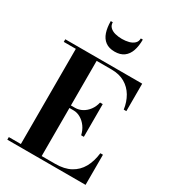

<svg xmlns="http://www.w3.org/2000/svg" viewBox="-234 -1120 1112 1242"><g transform="rotate(30 322.0 -499.5)"><path d="M23 0V-19.5H113V-730.5H23V-750H597.5V-545H578Q570.5 -598.5 545.8 -640.5Q521 -682.5 479.5 -706.5Q438 -730.5 379.5 -730.5H268.5V-19.5H369Q437.5 -19.5 483.2 -44.5Q529 -69.5 554.8 -115.5Q580.5 -161.5 588 -225H607.5V0ZM422.5 -263.5Q415 -297 396.5 -322.8Q378 -348.5 352.5 -363.5Q327 -378.5 299 -378.5H243V-397.5H299Q327 -397.5 352.5 -411.2Q378 -425 396.5 -449.8Q415 -474.5 422.5 -508H442.5V-263.5ZM338.5 -840Q296 -840 269.5 -859.8Q243 -879.5 231 -915.2Q219 -951 219 -999H234Q234 -976 248.8 -961.8Q263.5 -947.5 287.5 -941.2Q311.5 -935 338.5 -935Q365.5 -935 389.5 -941.2Q413.5 -947.5 428.5 -961.8Q443.5 -976 443.5 -999H458.5Q458.5 -951 446.2 -915.2Q434 -879.5 407.5 -859.8Q381 -840 338.5 -840Z"/></g></svg>

Font: Bodoni Moda 11pt
Style: Bold
Weight: 700
Designer: Owen Earl
Foundry: indestructible type
Version: Version 2.004